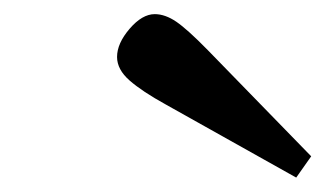

<svg xmlns="http://www.w3.org/2000/svg" viewBox="-20 -760 456 269"><path d="M144 -680.2Q144 -699.2 161.6 -719.7Q179.2 -740.2 196.8 -740.2Q211.4 -740.2 227.1 -729.5Q242.7 -718.8 271 -689.9L416 -541L395 -511.2L211.9 -613.8Q179.2 -631.8 161.6 -647.2Q144 -662.6 144 -680.2Z"/></svg>

Font: Linguistics Pro
Style: Bold Italic
Weight: 700
Italic angle: -12°
Designer: Stefan Peev, Context Ltd
Foundry: Stefan Peev, Context Ltd
Version: Version 001.000